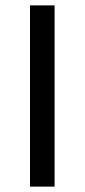

<svg xmlns="http://www.w3.org/2000/svg" viewBox="-20 -695 315 715"><path d="M91.7 0V-675H183.3V0Z"/></svg>

Font: Funnel Sans Light
Style: Regular
Weight: 400
Version: Version 1.000